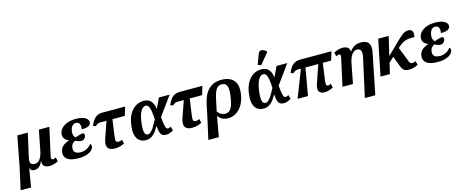

<svg xmlns="http://www.w3.org/2000/svg" viewBox="-97 -1668 6669 2765"><g transform="rotate(-15 3238.0 -285.5)"><path d="M-48 240 22 -75 111 -536H267L187 -180Q179 -144 183 -120.5Q187 -97 203.5 -86Q220 -75 249 -75Q282 -75 306 -94.5Q330 -114 346.5 -149Q363 -184 372 -230L432 -536H588L496 -118Q490 -90 499 -80.5Q508 -71 521 -71Q530 -71 541.5 -75Q553 -79 564 -86L577 -25Q551 -12 518 -1Q485 10 453 10Q423 10 397.5 2.5Q372 -5 358 -26Q344 -47 347 -87H342Q329 -57 313 -35.5Q297 -14 275 -2Q253 10 223 10Q207 10 193.5 5.5Q180 1 170.5 -9Q161 -19 156 -36H154L108 240Z M879 10Q800 10 751.5 -9Q703 -28 684 -62.5Q665 -97 672 -141Q679 -181 699.5 -206.5Q720 -232 749 -247.5Q778 -263 808 -273L809 -278Q766 -292 745.5 -324Q725 -356 732 -396Q740 -442 773.5 -476Q807 -510 860.5 -529Q914 -548 982 -548Q1053 -548 1095 -532Q1137 -516 1154.5 -492Q1172 -468 1167 -443Q1164 -422 1148.5 -408Q1133 -394 1104 -387Q1075 -380 1029 -380Q1035 -414 1031 -438.5Q1027 -463 1012 -477Q997 -491 969 -491Q943 -491 925.5 -476.5Q908 -462 898.5 -440Q889 -418 885 -394Q881 -370 883.5 -349Q886 -328 894.5 -313Q903 -298 916 -290Q948 -304 981.5 -312Q1015 -320 1038 -320Q1045 -315 1048.5 -304Q1052 -293 1050 -276Q1046 -254 1026.5 -237Q1007 -220 982 -220Q966 -220 939.5 -228Q913 -236 896 -248Q880 -240 866.5 -229Q853 -218 844 -203.5Q835 -189 831 -168Q825 -133 835 -110Q845 -87 870.5 -76Q896 -65 935 -65Q966 -65 995.5 -75Q1025 -85 1049.5 -103Q1074 -121 1091 -146Q1101 -139 1105 -127Q1109 -115 1106 -100Q1102 -73 1076 -48Q1050 -23 1001.5 -6.5Q953 10 879 10Z M1238 -372 1198 -386Q1216 -429 1235.5 -458Q1255 -487 1277 -504Q1299 -521 1324 -528.5Q1349 -536 1379 -536H1718L1679 -407H1310Q1296 -407 1286 -404.5Q1276 -402 1265.5 -394.5Q1255 -387 1238 -372ZM1425 10Q1365 10 1336.5 -12Q1308 -34 1305.5 -73Q1303 -112 1320 -161L1427 -466H1503L1460 -164Q1456 -132 1456 -111Q1456 -90 1465 -80.5Q1474 -71 1497 -71Q1513 -71 1527 -75.5Q1541 -80 1551 -86L1564 -25Q1542 -14 1505.5 -2Q1469 10 1425 10Z M1884 10Q1846 10 1814 -5Q1782 -20 1760.5 -51.5Q1739 -83 1731.5 -134Q1724 -185 1734 -257Q1748 -355 1786 -419Q1824 -483 1878 -514.5Q1932 -546 1994 -546Q2032 -546 2064 -531.5Q2096 -517 2118.5 -482.5Q2141 -448 2148 -389H2152L2222 -536H2382L2177 -254Q2182 -204 2186.5 -169Q2191 -134 2197 -112.5Q2203 -91 2212 -81Q2221 -71 2236 -71Q2244 -71 2253.5 -74.5Q2263 -78 2278 -86L2294 -25Q2272 -14 2245.5 -2Q2219 10 2188 10Q2153 10 2131 -3.5Q2109 -17 2098 -51Q2087 -85 2083 -145H2079Q2060 -111 2040 -82.5Q2020 -54 1996.5 -33.5Q1973 -13 1945.5 -1.5Q1918 10 1884 10ZM1933 -63Q1954 -63 1974.5 -81Q1995 -99 2014.5 -128Q2034 -157 2051.5 -189Q2069 -221 2083 -248Q2079 -325 2070.5 -374Q2062 -423 2046.5 -447Q2031 -471 2005 -471Q1987 -471 1969.5 -460Q1952 -449 1936.5 -425Q1921 -401 1908 -361Q1895 -321 1887 -264Q1878 -199 1878.5 -159Q1879 -119 1887 -98.5Q1895 -78 1907 -70.5Q1919 -63 1933 -63Z M2390 -372 2350 -386Q2368 -429 2387.5 -458Q2407 -487 2429 -504Q2451 -521 2476 -528.5Q2501 -536 2531 -536H2870L2831 -407H2462Q2448 -407 2438 -404.5Q2428 -402 2417.5 -394.5Q2407 -387 2390 -372ZM2577 10Q2517 10 2488.5 -12Q2460 -34 2457.5 -73Q2455 -112 2472 -161L2579 -466H2655L2612 -164Q2608 -132 2608 -111Q2608 -90 2617 -80.5Q2626 -71 2649 -71Q2665 -71 2679 -75.5Q2693 -80 2703 -86L2716 -25Q2694 -14 2657.5 -2Q2621 10 2577 10Z M2860 -263Q2873 -327 2896.5 -379.5Q2920 -432 2955.5 -470Q2991 -508 3040 -528.5Q3089 -549 3153 -549Q3273 -549 3334 -483.5Q3395 -418 3375 -278Q3366 -211 3342 -157.5Q3318 -104 3282.5 -66Q3247 -28 3202.5 -8Q3158 12 3106 12Q3069 12 3029 -5Q2989 -22 2963 -62H2961L2907 240H2751L2831 -122ZM3083 -62Q3122 -62 3148.5 -83Q3175 -104 3193 -153.5Q3211 -203 3223 -287Q3232 -350 3228 -394Q3224 -438 3204 -461.5Q3184 -485 3144 -485Q3103 -485 3077.5 -461Q3052 -437 3037 -396Q3022 -355 3011 -303L2973 -125Q2993 -95 3024 -78.5Q3055 -62 3083 -62Z M3638 10Q3600 10 3568 -5Q3536 -20 3514.5 -51.5Q3493 -83 3485.5 -134Q3478 -185 3488 -257Q3502 -355 3540 -419Q3578 -483 3632 -514.5Q3686 -546 3748 -546Q3786 -546 3818 -531.5Q3850 -517 3872.5 -482.5Q3895 -448 3902 -389H3906L3976 -536H4136L3931 -254Q3936 -204 3940.5 -169Q3945 -134 3951 -112.5Q3957 -91 3966 -81Q3975 -71 3990 -71Q3998 -71 4007.5 -74.5Q4017 -78 4032 -86L4048 -25Q4026 -14 3999.5 -2Q3973 10 3942 10Q3907 10 3885 -3.5Q3863 -17 3852 -51Q3841 -85 3837 -145H3833Q3814 -111 3794 -82.5Q3774 -54 3750.5 -33.5Q3727 -13 3699.5 -1.5Q3672 10 3638 10ZM3687 -63Q3708 -63 3728.5 -81Q3749 -99 3768.5 -128Q3788 -157 3805.5 -189Q3823 -221 3837 -248Q3833 -325 3824.5 -374Q3816 -423 3800.5 -447Q3785 -471 3759 -471Q3741 -471 3723.5 -460Q3706 -449 3690.5 -425Q3675 -401 3662 -361Q3649 -321 3641 -264Q3632 -199 3632.5 -159Q3633 -119 3641 -98.5Q3649 -78 3661 -70.5Q3673 -63 3687 -63ZM3765 -603 3717 -619 3774 -774Q3782 -795 3795 -803.5Q3808 -812 3824.5 -811Q3841 -810 3859.5 -800.5Q3878 -791 3896 -774L3895 -762Z M4184 -372 4144 -386Q4162 -429 4181.5 -458Q4201 -487 4223 -504Q4245 -521 4270 -528.5Q4295 -536 4325 -536H4794L4755 -407H4256Q4242 -407 4232 -404.5Q4222 -402 4211.5 -394.5Q4201 -387 4184 -372ZM4551 10Q4508 10 4484.5 -6.5Q4461 -23 4457.5 -55.5Q4454 -88 4470 -136L4578 -449H4636L4595 -151Q4589 -108 4595.5 -89.5Q4602 -71 4622 -71Q4628 -71 4638 -74Q4648 -77 4664 -86L4677 -25Q4643 -9 4611.5 0.5Q4580 10 4551 10ZM4145 0 4321 -449H4379L4301 0Z M5084 240 5210 -329Q5224 -394 5211.5 -429Q5199 -464 5155 -464Q5122 -464 5097.5 -442.5Q5073 -421 5056.5 -385.5Q5040 -350 5031 -309L4971 0H4815L4906 -415Q4911 -443 4904.5 -452.5Q4898 -462 4888 -462Q4879 -462 4866 -458Q4853 -454 4842 -447L4829 -508Q4854 -520 4887 -531.5Q4920 -543 4959 -543Q4983 -543 5006 -536.5Q5029 -530 5045.5 -512.5Q5062 -495 5063 -462H5068Q5097 -501 5124.5 -519.5Q5152 -538 5180.5 -543.5Q5209 -549 5240 -549Q5317 -549 5349 -503Q5381 -457 5360 -356L5240 240Z M5499 -104 5517 -190 5734 -403Q5771 -439 5798.5 -465Q5826 -491 5848.5 -507.5Q5871 -524 5892.5 -532Q5914 -540 5939 -540Q5980 -540 5997 -512.5Q6014 -485 6002 -425Q5960 -425 5928 -423Q5896 -421 5868 -412.5Q5840 -404 5810.5 -384.5Q5781 -365 5743 -330ZM5382 0 5491 -536H5647L5522 0ZM5812 10Q5777 10 5754.5 2.5Q5732 -5 5717.5 -24Q5703 -43 5690 -77L5622 -258L5733 -356L5823 -128Q5830 -111 5835.5 -98Q5841 -85 5849.5 -78Q5858 -71 5875 -71Q5892 -71 5905 -75Q5918 -79 5928 -86L5942 -25Q5926 -17 5888.5 -3.5Q5851 10 5812 10Z M6235 10Q6156 10 6107.5 -9Q6059 -28 6040 -62.5Q6021 -97 6028 -141Q6035 -181 6055.5 -206.5Q6076 -232 6105 -247.5Q6134 -263 6164 -273L6165 -278Q6122 -292 6101.5 -324Q6081 -356 6088 -396Q6096 -442 6129.5 -476Q6163 -510 6216.5 -529Q6270 -548 6338 -548Q6409 -548 6451 -532Q6493 -516 6510.5 -492Q6528 -468 6523 -443Q6520 -422 6504.5 -408Q6489 -394 6460 -387Q6431 -380 6385 -380Q6391 -414 6387 -438.5Q6383 -463 6368 -477Q6353 -491 6325 -491Q6299 -491 6281.5 -476.5Q6264 -462 6254.5 -440Q6245 -418 6241 -394Q6237 -370 6239.5 -349Q6242 -328 6250.5 -313Q6259 -298 6272 -290Q6304 -304 6337.5 -312Q6371 -320 6394 -320Q6401 -315 6404.5 -304Q6408 -293 6406 -276Q6402 -254 6382.5 -237Q6363 -220 6338 -220Q6322 -220 6295.5 -228Q6269 -236 6252 -248Q6236 -240 6222.5 -229Q6209 -218 6200 -203.5Q6191 -189 6187 -168Q6181 -133 6191 -110Q6201 -87 6226.5 -76Q6252 -65 6291 -65Q6322 -65 6351.5 -75Q6381 -85 6405.5 -103Q6430 -121 6447 -146Q6457 -139 6461 -127Q6465 -115 6462 -100Q6458 -73 6432 -48Q6406 -23 6357.5 -6.5Q6309 10 6235 10Z"/></g></svg>

Font: Noto Serif
Style: Italic
Weight: 400
Italic angle: -12°
Designer: Monotype Design Team
Foundry: Monotype Imaging Inc.
Version: Version 2.013